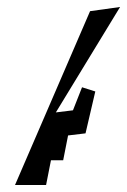

<svg xmlns="http://www.w3.org/2000/svg" viewBox="-20 -500 364 550"><path d="M23 30H112L126 -41H161L175 -112L225 -118L253 -238L215 -250L189 -184L140 -178L324 -480L238 -468Z"/></svg>

Font: Corrode
Style: Ita
Weight: 400
Designer: Mew Too
Version: Version 0.532